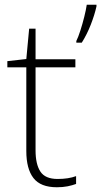

<svg xmlns="http://www.w3.org/2000/svg" viewBox="-20 -780 427 810"><path d="M387 -753Q379 -717 363 -676Q347 -635 325 -600H302V-607Q310 -623 319 -651Q328 -679 335.5 -709Q343 -739 346 -760H387ZM223 -25Q246 -25 265.5 -28Q285 -31 301 -37V-4Q285 2 265 6Q245 10 220 10Q151 10 121 -29Q91 -68 91 -143V-496H11V-522L91 -531L103 -659H130V-530H298V-496H130V-146Q130 -87 150.5 -56Q171 -25 223 -25Z"/></svg>

Font: Noto Sans ExtraLight
Style: Regular
Weight: 200
Designer: Monotype Design Team
Foundry: Monotype Imaging Inc.
Version: Version 2.007